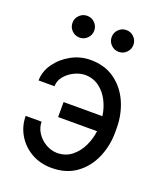

<svg xmlns="http://www.w3.org/2000/svg" viewBox="-140 -840 790 940"><g transform="rotate(20 255.0 -370.0)"><path d="M241.2 -474.6Q212.9 -474.1 184.3 -460Q155.8 -445.8 137 -422.6Q118.2 -399.4 118.2 -371.1H35.2Q35.6 -418.5 64.9 -459.7Q94.2 -501 141.1 -526.9Q188 -552.7 241.2 -552.7Q315.9 -552.7 368.2 -514.9Q420.4 -477.1 447.5 -415.3Q474.6 -353.5 474.6 -281.2V-261.7Q474.6 -189.5 447.5 -127.4Q420.4 -65.4 368.2 -27.8Q315.9 9.8 241.2 9.8Q181.6 9.8 135.3 -16.6Q88.9 -43 62.3 -87.6Q35.6 -132.3 35.2 -186.5H118.2Q118.2 -155.8 135.5 -128.9Q152.8 -102.1 181.2 -85.4Q209.5 -68.8 241.2 -68.4Q284.2 -68.4 315.7 -92.8Q347.2 -117.2 365.7 -155.5Q384.3 -193.8 389.2 -235.4H186.5V-313.5H388.7Q383.3 -354.5 364.7 -391.1Q346.2 -427.7 314.9 -450.9Q283.7 -474.1 241.2 -474.6ZM151.4 -636.7Q127.9 -636.7 111.3 -653.3Q94.7 -669.9 94.7 -693.4Q94.7 -716.8 111.3 -733.4Q127.9 -750 151.4 -750Q174.8 -750 191.4 -733.4Q208 -716.8 208 -693.4Q208 -669.9 191.4 -653.3Q174.8 -636.7 151.4 -636.7ZM355.5 -636.7Q332 -636.7 315.4 -653.3Q298.8 -669.9 298.8 -693.4Q298.8 -716.8 315.4 -733.4Q332 -750 355.5 -750Q378.9 -750 395.5 -733.4Q412.1 -716.8 412.1 -693.4Q412.1 -669.9 395.5 -653.3Q378.9 -636.7 355.5 -636.7Z"/></g></svg>

Font: Inter Display
Style: Regular
Weight: 400
Designer: Rasmus Andersson
Foundry: rsms
Version: Version 4.000;git-37864ae